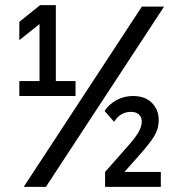

<svg xmlns="http://www.w3.org/2000/svg" viewBox="-20 -732 712 752"><path d="M55.7 -356V-414.6H134.8V-637.7L55.7 -574.7V-646.5L137.2 -711.9H198.7V-414.6H275.9V-356ZM72.8 0 535.6 -706.1H622.6L159.7 0ZM391.6 0V-58.6L469.2 -146.5Q509.3 -190.9 522.2 -213.6Q535.2 -236.3 535.2 -255.9Q535.2 -273.4 523.9 -283.7Q512.7 -293.9 492.7 -293.9Q451.7 -293.9 426.8 -254.9L389.6 -297.4Q406.2 -323.2 436 -339.6Q465.8 -356 500 -356Q548.8 -356 575.2 -328.9Q601.6 -301.8 601.6 -262.2Q601.6 -240.2 594.5 -220.7Q587.4 -201.2 568.8 -176.3Q550.3 -151.4 516.1 -113.3L467.3 -58.6H609.9V0Z"/></svg>

Font: Kay Pho Du SemiBold
Style: Regular
Weight: 600
Designer: Victor Gaultney, Khu Oo Reh
Foundry: SIL International
Version: Version 3.000